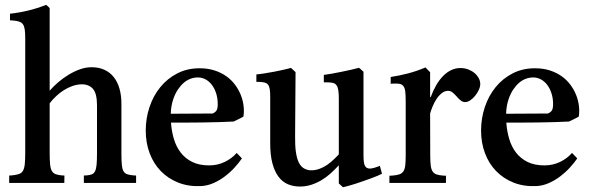

<svg xmlns="http://www.w3.org/2000/svg" viewBox="-20 -768 2492 806"><path d="M188.5 -127.9Q188.5 -97.2 190.2 -78.9Q191.9 -60.5 197.5 -50.8Q203.1 -41 212.9 -37.1Q222.7 -33.2 238.8 -31.7L250.5 -31.2L250 0H18.6V-31.2L29.8 -31.7Q48.3 -33.7 59.3 -37.4Q70.3 -41 76.2 -50.8Q82 -60.5 84 -78.4Q85.9 -96.2 85.9 -127V-606Q85.9 -628.9 84 -643.3Q82 -657.7 76.4 -665.8Q70.8 -673.8 60.5 -677.2Q50.3 -680.7 33.2 -682.1L22 -682.6V-710.4Q100.1 -718.8 173.8 -747.6Q176.3 -746.1 181.6 -741Q187 -735.8 188.5 -733.9V-387.2Q204.1 -405.3 224.6 -422.9Q245.1 -440.4 268.1 -454.3Q291 -468.3 315.7 -477.1Q340.3 -485.8 364.3 -485.8Q395 -485.8 418.7 -474.9Q442.4 -463.9 458 -443.8Q473.6 -423.8 481.7 -395.5Q489.7 -367.2 489.7 -332.5V-121.6Q489.7 -92.3 491.5 -75.2Q493.2 -58.1 498.5 -49.1Q503.9 -40 513.9 -36.6Q523.9 -33.2 540 -31.7L551.3 -31.2V0H332V-31.2L343.3 -31.7Q356.9 -32.7 365.5 -36.1Q374 -39.6 378.9 -49.1Q383.8 -58.6 385.5 -76.9Q387.2 -95.2 387.2 -126V-325.7Q387.2 -375 370.6 -394.5Q354 -414.1 322.3 -414.1Q302.7 -413.6 283.4 -406.7Q264.2 -399.9 247.1 -388.9Q230 -377.9 215.1 -363.8Q200.2 -349.6 188.5 -334.5Z M995.6 -103Q982.9 -84.5 964.6 -64.5Q946.3 -44.4 924.1 -27.6Q901.9 -10.7 876.5 0.5Q851.1 11.7 823.7 13.2Q771.5 15.6 728.8 -1.2Q686 -18.1 655.5 -49.3Q625 -80.6 608.4 -124.3Q591.8 -168 591.8 -219.7Q591.8 -271.5 607.7 -318.8Q623.5 -366.2 653.1 -402.3Q682.6 -438.5 724.4 -460Q766.1 -481.4 817.9 -481.4Q852.5 -481.4 880.4 -472.4Q908.2 -463.4 929.7 -448.2Q951.2 -433.1 966.3 -412.8Q981.4 -392.6 990.5 -370.1Q999.5 -347.7 1002.4 -324.2Q1005.4 -300.8 1002 -278.8Q993.7 -273.4 981.4 -267.8Q969.2 -262.2 960.9 -257.8Q934.6 -256.3 899.9 -255.4Q865.2 -254.4 830.1 -253.9Q794.9 -253.4 763.2 -253.4Q731.4 -253.4 710.4 -253.4H697.8Q700.2 -217.3 710 -184.6Q719.7 -151.9 738.8 -127.2Q757.8 -102.5 787.1 -88.1Q816.4 -73.7 857.4 -73.7Q893.1 -73.7 923.1 -88.1Q953.1 -102.5 973.6 -126ZM872.6 -291.5Q883.8 -296.4 888.9 -304.2Q894 -312 894 -331.1Q894 -356 887.2 -376.7Q880.4 -397.5 869.1 -412.1Q857.9 -426.8 842.8 -434.8Q827.6 -442.9 810.5 -442.9Q795.4 -442.9 780.3 -437.5Q765.1 -432.1 751.7 -420.7Q738.3 -409.2 726.8 -392.1Q715.3 -375 707.5 -352.1Q698.2 -325.7 696.8 -290.5Z M1339.4 -453.6Q1352.5 -455.1 1372.6 -458.7Q1392.6 -462.4 1413.6 -466.6Q1434.6 -470.7 1454.3 -475.3Q1474.1 -480 1486.8 -483.4Q1487.8 -482.9 1490.7 -480.5Q1493.7 -478 1496.8 -475.1Q1500 -472.2 1502.7 -469.7Q1505.4 -467.3 1505.9 -466.8V-113.8Q1505.9 -94.2 1508.5 -82Q1511.2 -69.8 1518.1 -64.7Q1524.9 -59.6 1536.4 -60.5Q1547.9 -61.5 1565.9 -68.4L1574.7 -71.8L1583.5 -38.6Q1577.1 -35.2 1564.5 -29.8Q1551.8 -24.4 1536.1 -18.8Q1520.5 -13.2 1503.2 -7.1Q1485.8 -1 1469.7 4.2Q1453.6 9.3 1440.4 12.9Q1427.2 16.6 1419.9 18.1L1402.3 2V-74.2Q1386.2 -56.6 1368.2 -40.3Q1350.1 -23.9 1329.6 -11.7Q1309.1 0.5 1286.4 7.8Q1263.7 15.1 1238.8 15.1Q1211.4 15.1 1188.5 5.4Q1165.5 -4.4 1149.2 -26.1Q1132.8 -47.9 1123.5 -82.5Q1114.3 -117.2 1114.3 -167V-362.8Q1114.3 -382.3 1112.3 -394Q1110.4 -405.8 1105.2 -412.4Q1100.1 -418.9 1090.8 -421.4Q1081.5 -423.8 1067.4 -424.3H1056.2V-455.6Q1072.3 -457 1091.8 -460.2Q1111.3 -463.4 1131.1 -467Q1150.9 -470.7 1169.2 -474.9Q1187.5 -479 1201.7 -482.9L1220.7 -465.3L1218.8 -196.3Q1218.3 -156.2 1222.2 -129.6Q1226.1 -103 1234.1 -86.4Q1242.2 -69.8 1254.2 -62.3Q1266.1 -54.7 1281.2 -53.2Q1307.1 -50.8 1338.4 -66.9Q1353.5 -74.7 1369.4 -88.1Q1385.3 -101.6 1402.3 -120.1V-354.5Q1402.3 -376.5 1400.1 -389.9Q1397.9 -403.3 1392.3 -410.6Q1386.7 -418 1376.7 -420.2Q1366.7 -422.4 1351.1 -422.4H1339.4Z M1786.1 -117.2Q1786.1 -90.3 1788.1 -74Q1790 -57.6 1795.9 -48.6Q1801.8 -39.6 1812.3 -35.9Q1822.8 -32.2 1840.3 -30.8L1852.1 -30.3V0H1614.7V-30.3L1626 -30.8Q1644.5 -32.2 1655.8 -35.9Q1667 -39.6 1673.1 -48.3Q1679.2 -57.1 1681.2 -73.5Q1683.1 -89.8 1683.1 -116.7V-341.8Q1683.1 -367.2 1681.4 -382.3Q1679.7 -397.5 1674.1 -405.5Q1668.5 -413.6 1658.4 -415.8Q1648.4 -418 1631.3 -417L1620.1 -416.5V-444.8Q1658.2 -450.7 1693.6 -460Q1729 -469.2 1766.1 -484.9L1785.6 -464.8V-360.4H1788.1Q1797.9 -387.2 1810.8 -409.7Q1823.7 -432.1 1839.4 -448.2Q1855 -464.4 1873.5 -473.4Q1892.1 -482.4 1912.6 -482.4Q1930.2 -482.4 1945.6 -476.6Q1960.9 -470.7 1972.2 -461.2Q1983.4 -451.7 1989.7 -439.7Q1996.1 -427.7 1996.1 -415.5Q1996.1 -403.8 1990 -390.6Q1983.9 -377.4 1974.6 -366Q1965.3 -354.5 1954.1 -346.9Q1942.9 -339.4 1932.6 -339.4Q1922.9 -339.4 1914.1 -346.2Q1905.3 -353 1895.5 -364.7Q1887.2 -374 1879.2 -380.4Q1871.1 -386.7 1861.3 -386.7Q1846.7 -386.7 1834.2 -376.7Q1821.8 -366.7 1812.3 -352.1Q1802.7 -337.4 1795.9 -320.8Q1789.1 -304.2 1785.6 -291.5Z M2403.3 -103Q2390.6 -84.5 2372.3 -64.5Q2354 -44.4 2331.8 -27.6Q2309.6 -10.7 2284.2 0.5Q2258.8 11.7 2231.4 13.2Q2179.2 15.6 2136.5 -1.2Q2093.8 -18.1 2063.2 -49.3Q2032.7 -80.6 2016.1 -124.3Q1999.5 -168 1999.5 -219.7Q1999.5 -271.5 2015.4 -318.8Q2031.2 -366.2 2060.8 -402.3Q2090.3 -438.5 2132.1 -460Q2173.8 -481.4 2225.6 -481.4Q2260.3 -481.4 2288.1 -472.4Q2315.9 -463.4 2337.4 -448.2Q2358.9 -433.1 2374 -412.8Q2389.2 -392.6 2398.2 -370.1Q2407.2 -347.7 2410.2 -324.2Q2413.1 -300.8 2409.7 -278.8Q2401.4 -273.4 2389.2 -267.8Q2377 -262.2 2368.7 -257.8Q2342.3 -256.3 2307.6 -255.4Q2272.9 -254.4 2237.8 -253.9Q2202.6 -253.4 2170.9 -253.4Q2139.2 -253.4 2118.2 -253.4H2105.5Q2107.9 -217.3 2117.7 -184.6Q2127.4 -151.9 2146.5 -127.2Q2165.5 -102.5 2194.8 -88.1Q2224.1 -73.7 2265.1 -73.7Q2300.8 -73.7 2330.8 -88.1Q2360.8 -102.5 2381.3 -126ZM2280.3 -291.5Q2291.5 -296.4 2296.6 -304.2Q2301.8 -312 2301.8 -331.1Q2301.8 -356 2294.9 -376.7Q2288.1 -397.5 2276.9 -412.1Q2265.6 -426.8 2250.5 -434.8Q2235.4 -442.9 2218.3 -442.9Q2203.1 -442.9 2188 -437.5Q2172.9 -432.1 2159.4 -420.7Q2146 -409.2 2134.5 -392.1Q2123 -375 2115.2 -352.1Q2106 -325.7 2104.5 -290.5Z"/></svg>

Font: VarendraSemibold
Style: Regular
Weight: 600
Designer: Jacob Thomas
Foundry: Bangla Type Foundry
Version: Version 1.008